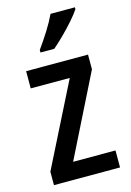

<svg xmlns="http://www.w3.org/2000/svg" viewBox="-117 -825 602 884"><g transform="rotate(-15 183.5 -383.0)"><path d="M342 0H27V-64L225 -458H39V-540H334V-470L140 -81H342ZM332 -757Q319 -737 294 -708.5Q269 -680 241 -652.5Q213 -625 191 -606H125V-618Q151 -654 175.5 -693Q200 -732 216 -766H332Z"/></g></svg>

Font: Noto Sans Khmer Condensed Medium
Style: Regular
Weight: 500
Width: 3
Designer: Danh Hong and the Monotype Design Team
Foundry: Monotype Imaging Inc.
Version: Version 2.004; ttfautohint (v1.8.4.7-5d5b)